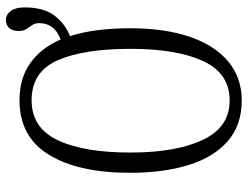

<svg xmlns="http://www.w3.org/2000/svg" viewBox="-112 -698 820 635"><g transform="rotate(-90 297.5 -380.0)"><path d="M283 10Q202 10 149 -36Q96 -82 70 -165Q44 -248 44 -359Q44 -530 103.5 -627.5Q163 -725 284 -725Q356 -725 406 -690Q456 -655 485 -589Q539 -609 539 -660Q539 -674 532.5 -683Q526 -692 519.5 -702Q513 -712 513 -728Q513 -748 523 -759Q533 -770 549 -770Q567 -770 579 -754Q591 -738 591 -709Q591 -645 564 -609.5Q537 -574 496 -558Q522 -478 522 -358Q522 -245 494 -162.5Q466 -80 412.5 -35Q359 10 283 10ZM283 -30Q373 -30 413.5 -117.5Q454 -205 454 -358Q454 -513 416 -599Q378 -685 284 -685Q193 -685 152 -599Q111 -513 111 -358Q111 -207 153 -118.5Q195 -30 283 -30Z"/></g></svg>

Font: Noto Serif ExtraCondensed Light
Style: Regular
Weight: 300
Width: 2
Designer: Monotype Design Team
Foundry: Monotype Imaging Inc.
Version: Version 2.014; ttfautohint (v1.8.4.7-5d5b)